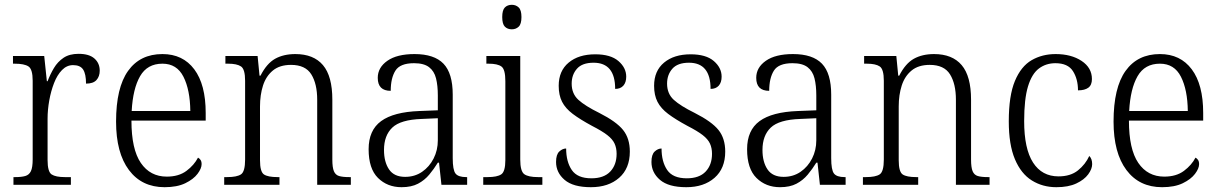

<svg xmlns="http://www.w3.org/2000/svg" viewBox="-20 -769 5075 799"><path d="M36 0V-32H44Q69 -32 85 -36.5Q101 -41 108.5 -56.5Q116 -72 116 -106V-433Q116 -481 98.5 -492.5Q81 -504 41 -504H34V-536H164L175 -431H178Q189 -460 204.5 -486Q220 -512 244.5 -528.5Q269 -545 307 -545Q351 -545 373 -525.5Q395 -506 395 -475Q395 -451 381.5 -436Q368 -421 338 -421Q338 -461 326 -479.5Q314 -498 284 -498Q258 -498 238 -477.5Q218 -457 205 -423.5Q192 -390 185 -351Q178 -312 178 -275V-103Q178 -54 195 -43Q212 -32 250 -32H275V0Z M665 10Q570 10 516.5 -61.5Q463 -133 463 -263Q463 -404 513 -474Q563 -544 656 -544Q741 -544 788.5 -480.5Q836 -417 836 -299V-267H527Q527 -148 566 -91Q605 -34 674 -34Q724 -34 756 -58Q788 -82 804 -113Q810 -110 814.5 -103.5Q819 -97 819 -86Q819 -68 802 -45.5Q785 -23 751 -6.5Q717 10 665 10ZM772 -307Q771 -395 743.5 -449.5Q716 -504 656 -504Q593 -504 563 -452Q533 -400 528 -307Z M913 0V-32H925Q966 -32 983 -43.5Q1000 -55 1000 -105V-433Q1000 -481 983 -492.5Q966 -504 929 -504H918V-536H1052L1060 -454H1064Q1090 -505 1125 -524.5Q1160 -544 1209 -544Q1285 -544 1324 -498Q1363 -452 1363 -354V-105Q1363 -72 1369.5 -56.5Q1376 -41 1391 -36.5Q1406 -32 1433 -32H1440V0H1300V-354Q1300 -420 1275.5 -459.5Q1251 -499 1191 -499Q1144 -499 1115.5 -475.5Q1087 -452 1074.5 -413Q1062 -374 1062 -326V-102Q1062 -54 1078.5 -43Q1095 -32 1135 -32H1143V0Z M1651 10Q1592 10 1553 -28.5Q1514 -67 1514 -148Q1514 -227 1566 -265Q1618 -303 1725 -307L1802 -310V-372Q1802 -413 1794.5 -443Q1787 -473 1765.5 -489.5Q1744 -506 1703 -506Q1645 -506 1625.5 -475Q1606 -444 1606 -391Q1552 -391 1552 -445Q1552 -488 1592 -516Q1632 -544 1705 -544Q1787 -544 1825.5 -504Q1864 -464 1864 -375V-111Q1864 -62 1875.5 -47Q1887 -32 1920 -32H1924V0H1817L1807 -92H1802Q1786 -66 1766.5 -42.5Q1747 -19 1719.5 -4.5Q1692 10 1651 10ZM1666 -33Q1706 -33 1736.5 -54Q1767 -75 1784.5 -109.5Q1802 -144 1802 -185V-277L1735 -274Q1647 -271 1612.5 -238Q1578 -205 1578 -145Q1578 -95 1599 -64Q1620 -33 1666 -33Z M2110 -647Q2092 -647 2081 -658Q2070 -669 2070 -698Q2070 -727 2081 -738Q2092 -749 2110 -749Q2127 -749 2138.5 -738Q2150 -727 2150 -698Q2150 -669 2138.5 -658Q2127 -647 2110 -647ZM1991 0V-32H2009Q2049 -32 2066 -43.5Q2083 -55 2083 -103V-431Q2083 -480 2067 -492Q2051 -504 2013 -504H2004V-536H2145V-105Q2145 -56 2162 -44Q2179 -32 2219 -32H2237V0Z M2439 10Q2365 10 2329.5 -20.5Q2294 -51 2294 -95Q2294 -126 2307.5 -138.5Q2321 -151 2336 -151Q2336 -96 2359.5 -61.5Q2383 -27 2441 -27Q2493 -27 2519.5 -55Q2546 -83 2546 -129Q2546 -153 2537.5 -171.5Q2529 -190 2507 -207Q2485 -224 2444 -245Q2394 -272 2363.5 -295Q2333 -318 2319 -345.5Q2305 -373 2305 -412Q2305 -474 2346.5 -508.5Q2388 -543 2457 -543Q2521 -543 2553.5 -515Q2586 -487 2586 -450Q2586 -426 2574 -412.5Q2562 -399 2540 -399Q2540 -508 2450 -508Q2403 -508 2381 -483Q2359 -458 2359 -421Q2359 -379 2387 -353.5Q2415 -328 2474 -299Q2545 -263 2573 -228Q2601 -193 2601 -138Q2601 -68 2556.5 -29Q2512 10 2439 10Z M2836 10Q2762 10 2726.5 -20.5Q2691 -51 2691 -95Q2691 -126 2704.5 -138.5Q2718 -151 2733 -151Q2733 -96 2756.5 -61.5Q2780 -27 2838 -27Q2890 -27 2916.5 -55Q2943 -83 2943 -129Q2943 -153 2934.5 -171.5Q2926 -190 2904 -207Q2882 -224 2841 -245Q2791 -272 2760.5 -295Q2730 -318 2716 -345.5Q2702 -373 2702 -412Q2702 -474 2743.5 -508.5Q2785 -543 2854 -543Q2918 -543 2950.5 -515Q2983 -487 2983 -450Q2983 -426 2971 -412.5Q2959 -399 2937 -399Q2937 -508 2847 -508Q2800 -508 2778 -483Q2756 -458 2756 -421Q2756 -379 2784 -353.5Q2812 -328 2871 -299Q2942 -263 2970 -228Q2998 -193 2998 -138Q2998 -68 2953.5 -29Q2909 10 2836 10Z M3226 10Q3167 10 3128 -28.5Q3089 -67 3089 -148Q3089 -227 3141 -265Q3193 -303 3300 -307L3377 -310V-372Q3377 -413 3369.5 -443Q3362 -473 3340.5 -489.5Q3319 -506 3278 -506Q3220 -506 3200.5 -475Q3181 -444 3181 -391Q3127 -391 3127 -445Q3127 -488 3167 -516Q3207 -544 3280 -544Q3362 -544 3400.5 -504Q3439 -464 3439 -375V-111Q3439 -62 3450.5 -47Q3462 -32 3495 -32H3499V0H3392L3382 -92H3377Q3361 -66 3341.5 -42.5Q3322 -19 3294.5 -4.5Q3267 10 3226 10ZM3241 -33Q3281 -33 3311.5 -54Q3342 -75 3359.5 -109.5Q3377 -144 3377 -185V-277L3310 -274Q3222 -271 3187.5 -238Q3153 -205 3153 -145Q3153 -95 3174 -64Q3195 -33 3241 -33Z M3571 0V-32H3583Q3624 -32 3641 -43.5Q3658 -55 3658 -105V-433Q3658 -481 3641 -492.5Q3624 -504 3587 -504H3576V-536H3710L3718 -454H3722Q3748 -505 3783 -524.5Q3818 -544 3867 -544Q3943 -544 3982 -498Q4021 -452 4021 -354V-105Q4021 -72 4027.5 -56.5Q4034 -41 4049 -36.5Q4064 -32 4091 -32H4098V0H3958V-354Q3958 -420 3933.5 -459.5Q3909 -499 3849 -499Q3802 -499 3773.5 -475.5Q3745 -452 3732.5 -413Q3720 -374 3720 -326V-102Q3720 -54 3736.5 -43Q3753 -32 3793 -32H3801V0Z M4376 10Q4319 10 4274 -18Q4229 -46 4203.5 -106.5Q4178 -167 4178 -264Q4178 -371 4203.5 -432Q4229 -493 4273 -518.5Q4317 -544 4373 -544Q4438 -544 4481 -515.5Q4524 -487 4524 -440Q4524 -415 4509 -404Q4494 -393 4466 -393Q4466 -440 4445 -473Q4424 -506 4372 -506Q4333 -506 4303.5 -484Q4274 -462 4258 -409.5Q4242 -357 4242 -265Q4242 -150 4279 -92.5Q4316 -35 4385 -35Q4435 -35 4466 -60Q4497 -85 4513 -120Q4525 -108 4525 -86Q4525 -66 4508.5 -43.5Q4492 -21 4459 -5.5Q4426 10 4376 10Z M4816 10Q4721 10 4667.5 -61.5Q4614 -133 4614 -263Q4614 -404 4664 -474Q4714 -544 4807 -544Q4892 -544 4939.5 -480.5Q4987 -417 4987 -299V-267H4678Q4678 -148 4717 -91Q4756 -34 4825 -34Q4875 -34 4907 -58Q4939 -82 4955 -113Q4961 -110 4965.5 -103.5Q4970 -97 4970 -86Q4970 -68 4953 -45.5Q4936 -23 4902 -6.5Q4868 10 4816 10ZM4923 -307Q4922 -395 4894.5 -449.5Q4867 -504 4807 -504Q4744 -504 4714 -452Q4684 -400 4679 -307Z"/></svg>

Font: Noto Serif Lao SemiCondensed Light
Style: Regular
Weight: 300
Width: 4
Designer: Monotype Design Team
Foundry: Monotype Imaging Inc.
Version: Version 2.003; ttfautohint (v1.8.4.7-5d5b)